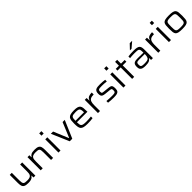

<svg xmlns="http://www.w3.org/2000/svg" viewBox="671 -2990 5245 5245"><g transform="rotate(-45 3293.5 -367.5)"><path d="M307 8Q219 8 176 -14Q133 -36 118.5 -80.5Q104 -125 104 -193V-510H183V-219Q183 -167 189 -135.5Q195 -104 211 -88Q227 -72 257.5 -67Q288 -62 337 -62Q397 -62 431 -75.5Q465 -89 481 -113.5Q497 -138 501 -172Q505 -206 505 -248V-510H584V0H513L510 -77H503Q491 -52 469 -33Q447 -14 408 -3Q369 8 307 8Z M789 0V-510H862L864 -433H871Q889 -470 932 -494Q975 -518 1068 -518Q1155 -518 1198 -496Q1241 -474 1255 -429.5Q1269 -385 1269 -317V0H1190V-291Q1190 -343 1184.5 -374.5Q1179 -406 1163 -422Q1147 -438 1116.5 -443Q1086 -448 1037 -448Q976 -448 942 -434.5Q908 -421 892.5 -396.5Q877 -372 872.5 -338Q868 -304 868 -262V0Z M1474 -654V-743H1559V-654ZM1476 0V-510H1555V0Z M1911 0 1692 -510H1778L1957 -79H1966L2145 -510H2229L2010 0Z M2595 8Q2509 8 2457.5 -5Q2406 -18 2380 -47.5Q2354 -77 2346 -128Q2338 -179 2338 -254Q2338 -325 2345 -375.5Q2352 -426 2376.5 -457.5Q2401 -489 2452.5 -503.5Q2504 -518 2593 -518Q2675 -518 2721.5 -503.5Q2768 -489 2789.5 -458Q2811 -427 2817 -376.5Q2823 -326 2823 -254V-229H2418Q2418 -177 2423.5 -143.5Q2429 -110 2447.5 -91.5Q2466 -73 2506 -65.5Q2546 -58 2614 -58Q2656 -58 2709 -61.5Q2762 -65 2799 -70V-6Q2763 1 2706 4.5Q2649 8 2595 8ZM2418 -285H2747V-300Q2747 -367 2733 -399.5Q2719 -432 2685 -442Q2651 -452 2590 -452Q2532 -452 2498 -445.5Q2464 -439 2446.5 -421.5Q2429 -404 2423.5 -371Q2418 -338 2418 -285Z M3002 0V-510H3073L3077 -408H3084Q3104 -474 3155.5 -496Q3207 -518 3278 -518V-442Q3197 -442 3155 -419Q3113 -396 3097 -348.5Q3081 -301 3081 -229V0Z M3609 8Q3561 8 3501.5 4.5Q3442 1 3397 -5V-69Q3458 -64 3506 -61.5Q3554 -59 3608 -59Q3668 -59 3696.5 -66Q3725 -73 3733 -91Q3741 -109 3741 -141Q3741 -174 3735 -188.5Q3729 -203 3712.5 -208Q3696 -213 3665 -216L3510 -231Q3453 -237 3425 -253Q3397 -269 3388 -297.5Q3379 -326 3379 -369Q3379 -422 3394.5 -452Q3410 -482 3439 -496.5Q3468 -511 3509.5 -514.5Q3551 -518 3602 -518Q3645 -518 3696.5 -514Q3748 -510 3784 -504V-440Q3734 -446 3690 -448.5Q3646 -451 3598 -451Q3552 -451 3520 -448Q3488 -445 3471.5 -428.5Q3455 -412 3455 -372Q3455 -342 3460.5 -328Q3466 -314 3482 -309Q3498 -304 3529 -301L3693 -284Q3740 -279 3767 -268Q3794 -257 3805 -228Q3816 -199 3816 -141Q3816 -74 3793 -42.5Q3770 -11 3724 -1.5Q3678 8 3609 8Z M3984 -654V-743H4069V-654ZM3986 0V-510H4065V0Z M4322 0V-443H4199V-510H4322V-658H4401V-510H4543V-443H4401V0Z M4835 8Q4772 8 4729 -4.5Q4686 -17 4664.5 -48.5Q4643 -80 4643 -139Q4643 -196 4658 -229.5Q4673 -263 4710 -277.5Q4747 -292 4815 -292Q4827 -292 4852.5 -292Q4878 -292 4912 -291Q4946 -290 4981 -289.5Q5016 -289 5046 -288V-320Q5046 -367 5039 -393.5Q5032 -420 5013 -432.5Q4994 -445 4957 -448Q4920 -451 4861 -451Q4833 -451 4798.5 -449.5Q4764 -448 4732.5 -445.5Q4701 -443 4683 -440V-504Q4725 -512 4778.5 -515Q4832 -518 4892 -518Q4969 -518 5015.5 -508Q5062 -498 5085.5 -475Q5109 -452 5117 -414Q5125 -376 5125 -321V0H5054L5051 -75H5046Q5027 -38 4992 -20Q4957 -2 4915 3Q4873 8 4835 8ZM4865 -56Q4918 -56 4961 -65Q5004 -74 5022 -106Q5046 -151 5046 -212V-237H4835Q4788 -237 4763.5 -230.5Q4739 -224 4730 -204.5Q4721 -185 4721 -146Q4721 -108 4732 -88.5Q4743 -69 4774 -62.5Q4805 -56 4865 -56ZM4834 -593V-598L4965 -736H5053V-731L4892 -593Z M5332 0V-510H5403L5407 -408H5414Q5434 -474 5485.5 -496Q5537 -518 5608 -518V-442Q5527 -442 5485 -419Q5443 -396 5427 -348.5Q5411 -301 5411 -229V0Z M5742 -654V-743H5827V-654ZM5744 0V-510H5823V0Z M6257 8Q6166 8 6114.5 -4Q6063 -16 6039.5 -45Q6016 -74 6010 -125Q6004 -176 6004 -255Q6004 -333 6010 -384.5Q6016 -436 6039.5 -465Q6063 -494 6114.5 -506Q6166 -518 6257 -518Q6348 -518 6399 -506Q6450 -494 6474 -465Q6498 -436 6504 -384.5Q6510 -333 6510 -255Q6510 -176 6504 -125Q6498 -74 6474 -45Q6450 -16 6399 -4Q6348 8 6257 8ZM6257 -59Q6321 -59 6356.5 -66Q6392 -73 6407.5 -93Q6423 -113 6426.5 -152Q6430 -191 6430 -255Q6430 -318 6426.5 -357Q6423 -396 6407.5 -416.5Q6392 -437 6356.5 -444Q6321 -451 6257 -451Q6193 -451 6157.5 -444Q6122 -437 6106.5 -416.5Q6091 -396 6087.5 -357Q6084 -318 6084 -255Q6084 -191 6087.5 -152Q6091 -113 6106.5 -93Q6122 -73 6157.5 -66Q6193 -59 6257 -59Z"/></g></svg>

Font: Saira Expanded
Style: Regular
Weight: 400
Width: 7
Designer: Hector Gatti with collaboration of the Omnibus-Type team
Foundry: Omnibus-Type
Version: Version 1.100; ttfautohint (v1.8.3)